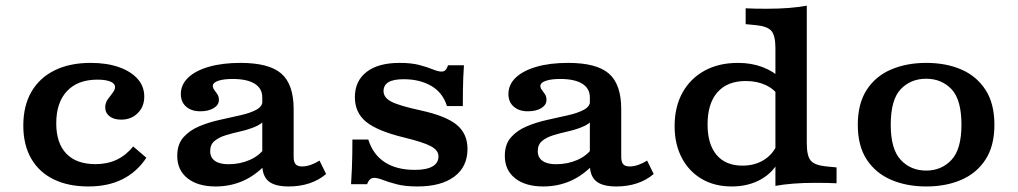

<svg xmlns="http://www.w3.org/2000/svg" viewBox="-20 -652 3621 683"><path d="M294.6 11.3Q222.1 11.3 170.2 -14.4Q118.3 -40 90.6 -88.6Q62.9 -137.2 62.9 -205.3Q62.9 -275.4 91.6 -325.2Q120.4 -375.1 174.2 -401.7Q228 -428.3 302.7 -428.3Q360.1 -428.3 402.9 -413.2Q445.7 -398.1 469.5 -371.4Q493.2 -344.8 493.2 -308.4Q493.2 -272.7 470 -249.6Q446.8 -226.4 411 -226.4Q384.9 -226.4 369.6 -238.4Q354.3 -250.4 354.3 -269.8Q354.3 -286.1 363.2 -298.4Q372 -310.8 380.6 -321.6Q389.2 -332.3 389.2 -342.1Q389.2 -354.9 372.7 -361.8Q356.2 -368.7 326.5 -368.7Q256.7 -368.7 218.4 -328Q180.1 -287.3 180.1 -213.4Q180.1 -142.8 216 -105.4Q251.8 -68.1 319.8 -68.1Q361.5 -68.1 394.7 -83.6Q427.8 -99.2 453.9 -131L500.6 -90.9Q467.1 -40.1 415.6 -14.4Q364.2 11.3 294.6 11.3Z M913 -208.2V-305.4Q913 -337.6 885.7 -354.4Q858.4 -371.1 807.5 -371.1Q775.3 -371.1 756.1 -364.5Q737 -357.9 737 -346.1Q737 -339.2 742.4 -332.1Q747.8 -324.9 753.3 -316.7Q758.7 -308.4 758.7 -296.7Q758.7 -278.9 740.4 -267.5Q722 -256.1 692.7 -256.1Q660.8 -256.1 642 -272.7Q623.3 -289.3 623.3 -317.3Q623.3 -351.2 649.6 -376.1Q675.8 -400.9 723.6 -414.6Q771.3 -428.3 835.7 -428.3Q937 -428.3 980.8 -390.2Q1024.6 -352 1024.6 -263.5V-208.2ZM747.5 11.3Q683.8 11.3 647.2 -17.7Q610.5 -46.7 610.5 -97.4Q610.5 -138.8 632.4 -163.5Q654.3 -188.3 688.6 -202.7Q723 -217.1 761.8 -225.6Q800.5 -234.2 835.1 -242Q869.7 -249.7 892 -261.7Q914.3 -273.7 914.3 -295.1L924.4 -227.3Q909.7 -209.9 885.3 -200.1Q860.9 -190.3 833.6 -184.2Q806.3 -178.2 782.4 -170.7Q758.5 -163.3 743.1 -150.5Q727.7 -137.8 727.7 -114.2Q727.7 -91.8 744.4 -79.8Q761 -67.8 792.8 -67.8Q833 -67.8 867.8 -82.8Q902.7 -97.7 923.1 -127.1L926.5 -68.1Q888.2 -27.6 843.5 -8.1Q798.7 11.3 747.5 11.3ZM1024.6 -94.4Q1024.6 -75.9 1031.5 -67.9Q1038.5 -59.9 1054.5 -59.9Q1068.9 -59.9 1084.5 -65.2Q1100.1 -70.5 1116.7 -80.7L1140 -33.1Q1114.5 -11.1 1080.7 0.1Q1046.9 11.3 1007.2 11.3Q957.9 11.3 935.4 -7.3Q913 -26 913 -66.8V-208.2H1024.6Z M1465 11.3Q1420.8 11.3 1391 3.4Q1361.2 -4.4 1342.1 -11.9Q1323.1 -19.3 1310.7 -19.3Q1294.5 -19.3 1285.6 3.2H1228.8Q1230.8 -27.3 1231.8 -53.1Q1232.8 -78.9 1233.2 -103.9Q1233.6 -128.9 1233.6 -155.6H1290.1Q1307 -102 1348.9 -74.9Q1390.7 -47.7 1455.6 -47.7Q1497 -47.7 1518.4 -59.9Q1539.8 -72.2 1539.8 -95.9Q1539.8 -117.2 1512.9 -131.8Q1486 -146.4 1414.5 -163.6Q1321.4 -186.5 1281.9 -219.1Q1242.4 -251.7 1242.4 -306.3Q1242.4 -363.7 1283.9 -396Q1325.4 -428.3 1401.4 -428.3Q1443.5 -428.3 1472.1 -420.7Q1500.7 -413.1 1519.6 -405.2Q1538.6 -397.4 1550.7 -397.4Q1559.5 -397.4 1564.8 -402.8Q1570 -408.2 1573.9 -419.9H1630.4Q1628.8 -398.4 1628 -376.8Q1627.2 -355.3 1626.8 -330.9Q1626.4 -306.5 1626.4 -274.7H1569.9Q1555.2 -322.3 1514.4 -346.2Q1473.7 -370.2 1415.9 -370.2Q1380 -370.2 1362.2 -359.8Q1344.4 -349.4 1344.4 -328Q1344.4 -304.7 1372.2 -290.3Q1400 -275.9 1476.2 -259.3Q1566.1 -239.8 1604.6 -208.1Q1643 -176.4 1643 -122.3Q1643 -58.8 1596.2 -23.8Q1549.3 11.3 1465 11.3Z M2078.3 -208.2V-305.4Q2078.3 -337.6 2051 -354.4Q2023.7 -371.1 1972.8 -371.1Q1940.6 -371.1 1921.5 -364.5Q1902.3 -357.9 1902.3 -346.1Q1902.3 -339.2 1907.7 -332.1Q1913.2 -324.9 1918.6 -316.7Q1924 -308.4 1924 -296.7Q1924 -278.9 1905.7 -267.5Q1887.3 -256.1 1858 -256.1Q1826.1 -256.1 1807.4 -272.7Q1788.6 -289.3 1788.6 -317.3Q1788.6 -351.2 1814.9 -376.1Q1841.1 -400.9 1888.9 -414.6Q1936.6 -428.3 2001 -428.3Q2102.3 -428.3 2146.1 -390.2Q2189.9 -352 2189.9 -263.5V-208.2ZM1912.8 11.3Q1849.1 11.3 1812.5 -17.7Q1775.8 -46.7 1775.8 -97.4Q1775.8 -138.8 1797.7 -163.5Q1819.6 -188.3 1854 -202.7Q1888.3 -217.1 1927.1 -225.6Q1965.9 -234.2 2000.4 -242Q2035 -249.7 2057.3 -261.7Q2079.6 -273.7 2079.6 -295.1L2089.8 -227.3Q2075 -209.9 2050.6 -200.1Q2026.2 -190.3 1998.9 -184.2Q1971.6 -178.2 1947.7 -170.7Q1923.8 -163.3 1908.4 -150.5Q1893 -137.8 1893 -114.2Q1893 -91.8 1909.7 -79.8Q1926.4 -67.8 1958.1 -67.8Q1998.3 -67.8 2033.2 -82.8Q2068 -97.7 2088.4 -127.1L2091.8 -68.1Q2053.5 -27.6 2008.8 -8.1Q1964.1 11.3 1912.8 11.3ZM2189.9 -94.4Q2189.9 -75.9 2196.9 -67.9Q2203.8 -59.9 2219.8 -59.9Q2234.2 -59.9 2249.8 -65.2Q2265.4 -70.5 2282 -80.7L2305.3 -33.1Q2279.9 -11.1 2246.1 0.1Q2212.2 11.3 2172.5 11.3Q2123.2 11.3 2100.8 -7.3Q2078.3 -26 2078.3 -66.8V-208.2H2189.9Z M2582.9 11.3Q2522 11.3 2476.4 -15.4Q2430.8 -42 2405.3 -90.6Q2379.8 -139.2 2379.8 -203.3Q2379.8 -271.9 2407.7 -322.3Q2435.6 -372.7 2486.2 -400.5Q2536.8 -428.3 2605.2 -428.3Q2652.8 -428.3 2692.2 -413.5Q2731.6 -398.7 2762.1 -369.5L2751.2 -308.2Q2735.5 -334.5 2704.2 -349.2Q2673 -363.8 2632.8 -363.8Q2567.5 -363.8 2532.2 -323.9Q2497 -283.9 2497 -209.5Q2497 -138.8 2529.2 -100.8Q2561.4 -62.8 2621.1 -62.8Q2664.2 -62.8 2696.7 -82.6Q2729.1 -102.5 2744.7 -138.4L2754.2 -87.8Q2734.1 -41.2 2688.7 -15Q2643.3 11.3 2582.9 11.3ZM2738.4 0V-208.2H2850V-141.7Q2850 -97.3 2864.1 -80.6Q2878.3 -64 2919.2 -60L2955.9 -56.5V0Q2941.1 -0.8 2924.6 -1.2Q2908 -1.6 2880.6 -1.6Q2838 -1.6 2802.1 1.2Q2766.3 4 2738.4 9.2ZM2738.4 -208.2V-480.8Q2738.4 -525.2 2724.2 -541.9Q2710 -558.6 2669.1 -562.5L2632.5 -566.1V-622.5Q2647.7 -621.7 2664.4 -621.3Q2681.1 -620.9 2707.8 -620.9Q2750.4 -620.9 2786.2 -623.7Q2822 -626.6 2850 -631.8V-622.5V-208.2Z M3274.8 11.3Q3205 11.3 3150 -12.4Q3094.9 -36 3063.2 -84.5Q3031.4 -132.9 3031.4 -208.1Q3031.4 -283.4 3063 -332.2Q3094.5 -381 3149.8 -404.7Q3205 -428.3 3274.8 -428.3Q3345.4 -428.3 3399.9 -404.7Q3454.3 -381 3485.9 -332.2Q3517.4 -283.4 3517.4 -208.1Q3517.4 -133.2 3485.9 -84.6Q3454.3 -36 3399.9 -12.4Q3345.4 11.3 3274.8 11.3ZM3274.8 -45.2Q3329.3 -45.2 3364.8 -83.3Q3400.2 -121.4 3400.2 -208.1Q3400.2 -297.4 3364.8 -334.7Q3329.3 -371.9 3274.8 -371.9Q3219.5 -371.9 3184.1 -334.7Q3148.6 -297.4 3148.6 -208.1Q3148.6 -121.4 3184.1 -83.3Q3219.5 -45.2 3274.8 -45.2Z"/></svg>

Font: Playfair 5pt SemiExpanded Light
Style: Regular
Weight: 300
Width: 6
Designer: Claus Eggers Sørensen
Foundry: Claus Eggers Sørensen
Version: Version 2.203